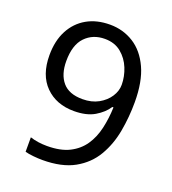

<svg xmlns="http://www.w3.org/2000/svg" viewBox="-134 -825 840 937"><g transform="rotate(20 286.0 -357.0)"><path d="M520 -409Q520 -332 506.5 -257.5Q493 -183 457.5 -122.5Q422 -62 357.5 -26Q293 10 192 10Q172 10 145.5 7.5Q119 5 102 0V-75Q141 -62 190 -62Q260 -62 305.5 -85Q351 -108 378 -147.5Q405 -187 417 -239.5Q429 -292 431 -350H425Q403 -316 361.5 -291.5Q320 -267 255 -267Q163 -267 106.5 -323.5Q50 -380 50 -483Q50 -558 78.5 -612Q107 -666 158 -695Q209 -724 278 -724Q346 -724 401 -689.5Q456 -655 488 -585.5Q520 -516 520 -409ZM278 -650Q216 -650 176.5 -609Q137 -568 137 -484Q137 -415 170.5 -375.5Q204 -336 274 -336Q322 -336 357 -355.5Q392 -375 411.5 -405Q431 -435 431 -467Q431 -510 414 -552Q397 -594 363 -622Q329 -650 278 -650Z"/></g></svg>

Font: Noto Sans Takri
Style: Regular
Weight: 400
Designer: Monotype Design Team
Foundry: Monotype Imaging Inc.
Version: Version 2.003; ttfautohint (v1.8.4.7-5d5b)